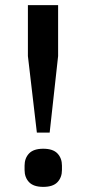

<svg xmlns="http://www.w3.org/2000/svg" viewBox="-20 -718 338 750"><path d="M124 -200 89 -499V-698H207V-499L174 -200ZM149 12Q111 12 93.5 -6.5Q76 -25 76 -54V-71Q76 -100 93.5 -118.5Q111 -137 149 -137Q187 -137 204.5 -118.5Q222 -100 222 -71V-54Q222 -25 204.5 -6.5Q187 12 149 12Z"/></svg>

Font: IBM Plex Sans Hebrew Medm
Style: Regular
Weight: 500
Designer: Mike Abbink, Paul van der Laan, Pieter van Rosmalen, Yanek Iontef
Foundry: Bold Monday
Version: Version 1.3